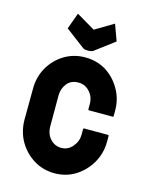

<svg xmlns="http://www.w3.org/2000/svg" viewBox="-110 -789 672 859"><g transform="rotate(15 226.5 -359.5)"><path d="M225.6 -1.5Q172.9 -1.5 128.9 -28.3Q85.9 -55.2 60.1 -99.6Q34.7 -145 34.7 -200.2L35.6 -342.3Q35.6 -396.5 60.5 -440.4Q85.4 -484.4 128.4 -511.2Q172.4 -538.1 225.6 -538.1Q279.8 -538.1 322.3 -512.2Q364.7 -485.8 390.1 -440.9Q416 -397 416 -342.3V-316.9Q416 -313.5 412.1 -313.5H302.7Q298.8 -313.5 298.8 -316.9V-342.3Q298.8 -374.5 277.8 -397.9Q256.8 -421.4 225.6 -421.4Q190.9 -421.4 172.4 -397.5Q153.8 -373.5 153.8 -342.3V-200.2Q153.8 -164.6 174.8 -141.6Q195.8 -119.1 225.6 -119.1Q256.8 -119.1 277.8 -144Q298.8 -168.9 298.8 -200.2V-225.6Q298.8 -229.5 302.7 -229.5H413.1Q417 -229.5 417 -225.6V-200.2Q417 -145.5 391.1 -100.1Q364.7 -55.2 322.3 -28.3Q279.3 -1.5 225.6 -1.5ZM206.5 -574.7 115.7 -643.1 143.1 -718.3 229.5 -667.5 314.9 -718.3 342.3 -643.1 251.5 -574.7Q243.7 -570.3 228 -570.3Q212.9 -570.3 206.5 -574.7Z"/></g></svg>

Font: WRV
Style: Display
Weight: 400
Designer: Will Viles x Danh Hong
Version: Version 8.001; ttfautohint (v1.8.3)